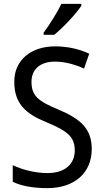

<svg xmlns="http://www.w3.org/2000/svg" viewBox="-20 -964 539 994"><path d="M401 -934V-944H298C276 -899 238 -838 206 -795V-784H261C306 -820 376 -895 401 -934ZM455 -193C455 -298 396 -349 282 -397C178 -440 143 -468 143 -541C143 -602 185 -645 264 -645C317 -645 369 -630 415 -609L442 -686C395 -708 335 -724 265 -724C140 -724 53 -652 54 -540C54 -428 112 -375 221 -331C332 -285 367 -254 367 -185C367 -116 318 -68 226 -68C162 -68 93 -86 46 -109V-23C90 -1 153 10 225 10C365 10 455 -68 455 -193Z"/></svg>

Font: Noto Sans Khmer UI SemiCondensed
Style: Regular
Weight: 400
Width: 4
Designer: Danh Hong and the Monotype Design Team
Foundry: Monotype Imaging Inc.
Version: Version 2.002